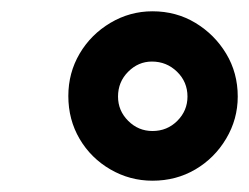

<svg xmlns="http://www.w3.org/2000/svg" viewBox="-20 -720 441 340"><path d="M250 -400Q210 -400 175.5 -420Q141 -440 121 -474Q101 -508 101 -550Q101 -591 121 -625Q141 -659 175.5 -679.5Q210 -700 250 -700Q292 -700 326 -679.5Q360 -659 380.5 -625Q401 -591 401 -549Q401 -509 380.5 -474.5Q360 -440 326 -420Q292 -400 250 -400ZM250 -488Q276 -488 294 -506Q312 -524 312 -549Q312 -575 293.5 -593Q275 -611 249 -611Q225 -611 207 -593Q189 -575 189 -549Q189 -524 207 -506Q225 -488 250 -488Z"/></svg>

Font: Archivo SemiExpanded Black
Style: Italic
Weight: 900
Width: 6
Italic angle: -10°
Designer: Hector Gatti
Foundry: Omnibus-Type
Version: Version 2.001